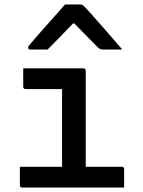

<svg xmlns="http://www.w3.org/2000/svg" viewBox="-20 -840 640 860"><path d="M69 -93H258V-441H95Q84 -441 84 -452V-534H353Q364 -534 364 -523V-93H525Q536 -93 536 -82V0H80Q69 0 69 -11ZM271 -820H339Q347 -820 352 -816Q357 -812 370 -798Q378 -789 396.5 -768.5Q415 -748 438.5 -721Q462 -694 485.5 -667Q509 -640 528 -618H446Q435 -618 429.5 -620Q424 -622 417 -629Q406 -640 379.5 -667Q353 -694 313 -735H307Q269 -695 242 -667.5Q215 -640 193 -618H116Q106 -618 106 -627Q106 -631 109.5 -635.5Q113 -640 126 -655Q138 -669 157.5 -691.5Q177 -714 199.5 -739Q222 -764 241.5 -786Q261 -808 271 -820Z"/></svg>

Font: Recursive Mn Lnr St Med
Style: Regular
Weight: 500
Monospace: yes
Version: Version 1.079;hotconv 1.0.112;makeotfexe 2.5.65598; ttfautoh